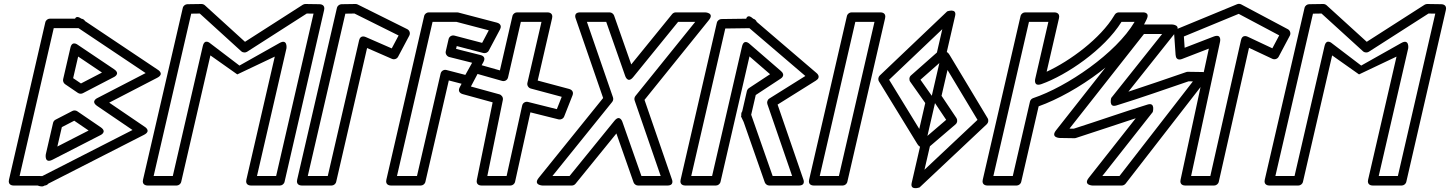

<svg xmlns="http://www.w3.org/2000/svg" viewBox="-20 -950 7619 1009"><path d="M178.3 25.1C188.1 29.1 202.2 31.4 208.7 28.1L214.7 25C220.9 24.8 228.7 22.1 234.3 14.9L736.7 -241.4C777.9 -262.5 739.4 -284.4 739.4 -284.4L553.9 -410.6L806 -541.1C847.1 -562.4 808.4 -584.1 808.4 -584.1L427 -839.2C423.5 -844.9 418.8 -850.1 407.2 -852L404.8 -853.6C379.9 -870.3 375 -852.2 374.7 -852H242.5C231.7 -852 220.8 -844.2 218.1 -832.6L27.2 -5.6C20.6 23 45.4 25 51.5 25ZM202.4 -24.9 83 -25 262.4 -802H389.5C390.6 -802 392.5 -802.2 392.5 -802.2L745.4 -566L493.6 -435.7C493.6 -435.7 453 -418.8 491.1 -392.8L676.4 -266.8L203.7 -25.5C202.8 -25.1 203.7 -25.6 202.4 -24.9ZM360.5 -366.9 271.8 -321C265.2 -317.6 260.4 -311.1 258.9 -304.4L220.6 -138.7C220.6 -138.7 212.1 -88.1 256.4 -110.8L505.9 -238.8C505.9 -238.8 546.7 -255.7 508.6 -281.7L386.1 -365.3C378.4 -370.6 367.8 -370.7 360.5 -366.9ZM370.2 -315.6 445.7 -264.1 281.4 -179.9 305 -281.9ZM578.8 -586.7 388.4 -714.7C388.4 -714.7 359.1 -738.4 350.1 -699.5L311.8 -533.8C309.5 -523.7 314.1 -513 322.2 -507.5L389.7 -461.6C397.5 -456.4 408 -456.3 415.3 -460.1L576.4 -543.8C576.4 -543.8 617.2 -560.9 578.8 -586.7ZM515.9 -568.7 405.5 -511.4 364.4 -539.3 390.7 -652.9Z M1227 -559 1424 -652.5 1274.7 -5.6C1268.1 23 1292.9 25 1299 25H1451C1461.8 25 1472.7 17.1 1475.4 5.6L1683.3 -897.3C1689.8 -925.2 1665.8 -927.8 1659.4 -927.9L1585.4 -929C1581.4 -929.1 1575.7 -927.7 1571.5 -925.1L1267.5 -730.3L1056.3 -922.5C1052.6 -925.9 1045.5 -929.1 1039 -929L964.5 -927.9C954.3 -927.7 943.2 -920.1 940.6 -908.5L731.6 -5.6C725 23 749.9 25 756 25H908C918.7 25 929.7 17.2 932.3 5.6L1085.7 -658.8ZM1238.4 -605.4 1085.2 -722C1085.2 -722 1055.4 -749.8 1045.7 -707.8L888.1 -25H787.4L984.9 -878.2L1029.9 -878.9L1248 -680.4C1256.8 -672.5 1270.3 -672.7 1278.3 -677.9L1592.1 -878.9L1627.7 -878.4L1431.1 -25H1330.5L1485.5 -696.5C1485.5 -696.5 1492 -748.2 1448.9 -723.9Z M1702.5 -25H1597.4L1794.9 -878.2L1842.9 -878.9L2074.7 -763.5L2038.7 -695.7L1901.5 -755.6C1895 -758.4 1873.3 -765 1867.2 -738.3ZM1722.4 25C1733.1 25 1744.1 17.2 1746.7 5.6L1909.1 -697.7L2039.9 -640.6C2051.7 -635.5 2066 -640.4 2072 -651.8L2130.9 -762.8C2137.9 -775.9 2131.9 -790.9 2120 -796.9L1859.7 -926.4C1856.3 -928.1 1852.1 -929.1 1848.2 -929L1774.5 -927.9C1764.3 -927.7 1753.3 -920.1 1750.6 -908.5L1541.6 -5.6C1535 23 1559.9 25 1566 25Z M2513.7 -724.7 2368.1 -762.9C2355.2 -766.3 2340.7 -758.9 2337.4 -744.3L2322.6 -680.3C2319.4 -666.3 2329.6 -653.3 2340.9 -650.4L2461.1 -620.2L2425.5 -556.4L2326.3 -582.1C2313.4 -585.5 2299 -578 2295.6 -563.6L2171.3 -25H2066.2L2253.2 -835H2379.1L2548.6 -790.6ZM2520.1 -671.4C2530.4 -668.7 2543 -673.4 2548.5 -683.8L2607.5 -795C2621.4 -821.2 2597.6 -829.4 2591.8 -830.9L2388.6 -884.2C2387 -884.6 2384.4 -885 2382.3 -885H2233.3C2222.6 -885 2211.6 -877.2 2209 -865.6L2010.4 -5.6C2003.8 23 2028.7 25 2034.8 25H2191.2C2201.9 25 2212.9 17.2 2215.5 5.6L2338.6 -527.3L2431.6 -503.1C2441.2 -500.7 2454 -504.8 2459.8 -515.2L2520.7 -624.4C2537 -653.6 2507.9 -660 2504.9 -660.8L2376.8 -693L2380.3 -708Z M2906.3 -376.4 2754.6 -414.3C2741.6 -417.5 2727.3 -410 2724.1 -395.4L2642.3 -25H2541L2622.6 -425.1C2625.3 -438.6 2615.7 -451.1 2604.7 -454.2L2454.7 -495.4L2489.6 -561.4L2618.7 -524.8C2631.3 -521.3 2646.3 -527.8 2649.9 -543.3L2717.2 -835H2825.6L2751.6 -514.4C2748.5 -501.2 2757.1 -488 2769.5 -484.7L2932 -441.2ZM2915.5 -322.6C2925.8 -320 2939.9 -325.3 2944.8 -337.6L2988.8 -449C2996.8 -469.1 2982 -479.6 2972 -482.3L2805.7 -526.7L2881.4 -854.4C2888 -883 2863.1 -885 2857 -885H2697.3C2686.6 -885 2675.6 -877.2 2673 -865.6L2607.1 -580.1L2483.8 -615C2472.9 -618.1 2460.4 -613.1 2454.9 -602.7L2395.9 -491.3C2382.3 -465.7 2405.3 -457.2 2411.3 -455.5L2568.9 -412.2L2485.9 -5C2480.2 22.7 2503.7 25 2510.4 25H2662.4C2673.4 25 2684.2 16.9 2686.8 5.4L2767.4 -359.6Z M3315.2 -421.8 3452.1 -25H3350.8L3251.6 -307.4C3251.6 -307.4 3238.8 -351.9 3208.6 -314.8L2973.1 -25H2883.1L3197.2 -414.3C3202.6 -421 3204.1 -430.3 3201.4 -438.2L3064.4 -835H3165.8L3264.9 -552.6C3264.9 -552.6 3277.7 -508.1 3307.9 -545.2L3543.5 -835H3633.5L3319.4 -445.7C3314 -439 3312.5 -429.7 3315.2 -421.8ZM3367 -425.1 3705.2 -844.3C3736.4 -882.9 3685.8 -885 3685.8 -885H3531.6C3524.3 -885 3516.9 -881.6 3512.2 -875.8L3297.3 -611.4L3207.1 -868.3C3204.1 -876.8 3194.6 -885 3183.5 -885H3029.3C2990.7 -885 3005.7 -851.8 3005.7 -851.8L3149.6 -434.9L2811.3 -15.7C2780.2 22.9 2830.8 25 2830.8 25H2985C2992.3 25 2999.6 21.6 3004.4 15.8L3219.3 -248.6L3309.5 8.3C3312.4 16.8 3322 25 3333 25H3487.2C3525.9 25 3510.8 -8.2 3510.8 -8.2Z M3874.3 -338 3888 -309.1 3999.1 8.3C4002.1 16.8 4011.6 25 4022.7 25H4177.9C4216.5 25 4201.5 -8.1 4201.5 -8.1L4066.4 -400.4L4267.7 -526.4C4297.7 -545.1 4272.2 -565.3 4270.7 -566.5L3956.8 -835.1C3954.9 -840.7 3948.1 -849.4 3938.3 -851.6L3936.7 -853C3907.6 -879.7 3901.5 -851.7 3901.5 -851.7L3771.2 -849.9C3760.9 -849.8 3749.9 -842.1 3747.2 -830.5L3556.8 -5.6C3550.2 23 3575 25 3581.1 25H3742.1C3752.9 25 3763.8 17.2 3766.5 5.6L3918.7 -653.6L4026.9 -560L3915.8 -486.9C3911.5 -484.1 3906.6 -478.1 3905.1 -471.7L3880.5 -364.8C3876.9 -360 3874.3 -352.3 3875.8 -344.6ZM4012.7 -403 4142.8 -25H4040.4L3928.5 -344.5C3927.9 -346.2 3927.6 -346.9 3927.6 -346.9L3951.6 -450.7L4082 -536.4C4084.3 -537.9 4110.4 -553.9 4084.6 -576.2L3920 -718.6C3920 -718.6 3889.6 -749.9 3879.3 -705.3L3722.2 -25H3612.6L3791.5 -800.2L3918.4 -801.9C4015.8 -718.6 4114.5 -634.3 4212.3 -550.7L4023.1 -432.3C4013 -426 4009.2 -413.1 4012.7 -403Z M4388.6 -25H4287.9L4474.9 -835H4575.6ZM4408.5 25C4419.3 25 4430.2 17.2 4432.9 5.6L4631.4 -854.4C4638 -883 4613.2 -885 4607 -885H4455C4444.3 -885 4433.3 -877.2 4430.7 -865.6L4232.1 -5.6C4225.5 23 4250.4 25 4256.5 25Z M4838.3 -58 4866.8 -181.2 5001.8 -296.7C5011.8 -305.3 5012.5 -320.4 5006.3 -329.7L4928 -446.5L4959.4 -582.3L5117 -320.1ZM4771.1 11.1C4761.3 53.4 4812.6 34.9 4812.6 34.9L5166 -297.5C5174.1 -305.2 5176.3 -318.5 5170.3 -328.6L4970.4 -661.1C4945.3 -702.7 4924.6 -653.8 4924.6 -653.8L4876.9 -447.2C4875.5 -441.3 4876.6 -433.5 4880.5 -427.7L4952.4 -320.3L4828 -213.8C4824.5 -210.8 4821.1 -205.7 4819.9 -200.4ZM4811 -272.4 4652.5 -530.9 4932 -796.7 4903.7 -674.1 4767.3 -553.6C4757.4 -544.9 4756.7 -529.8 4763.4 -520.4L4842.4 -408.6ZM4800.3 -194.2C4825.7 -152.8 4845.9 -201.7 4845.9 -201.7L4893.6 -408.3C4895.1 -414.6 4893.8 -422.5 4889.7 -428.3L4817.2 -531L4942.8 -641.9C4946.1 -644.9 4949.4 -650 4950.6 -655.1L4999.4 -866.6C5009.2 -908.8 4957.8 -890.3 4957.8 -890.3L4603.4 -553.2C4595.2 -545.4 4593.1 -532 4599.3 -522Z M5489.4 -835 5420.7 -537.4C5420.7 -537.4 5408.1 -492.1 5453.4 -508.2C5584.6 -554.7 5782.3 -688.5 5873.7 -835H5942.5C5846 -670.5 5587.1 -493.7 5409.1 -434.2C5400.9 -431.4 5394.6 -424.4 5392.7 -416.1L5302.4 -25H5200.4L5387.4 -835ZM5545.2 -854.4C5551.8 -883 5527 -885 5520.9 -885H5367.5C5356.8 -885 5345.8 -877.2 5343.2 -865.6L5144.6 -5.6C5138 23 5162.9 25 5169 25H5322.3C5333.1 25 5344 17.2 5346.7 5.6L5438.3 -391.3C5635.8 -461.9 5912.3 -653.3 6001.7 -840L6006.2 -849.3C6024.9 -888.8 5983.6 -885 5983.6 -885H5859.5C5852.3 -885 5842.8 -880.7 5838.1 -872.8L5835.1 -867.8C5763.8 -748.2 5602.8 -629.2 5480.3 -573.1Z M5600.3 -274.1 5991.9 -771.4H6087.3L5819.7 -435.2C5819.7 -435.2 5804.9 -382.9 5846.6 -395.7C5976.3 -435.7 6102.1 -480.3 6226.2 -522.6L6249 -522.3L5863.1 -25H5772.9L6038 -361.3C6038 -361.3 6052.8 -413.5 6011.1 -400.7C5880.8 -360.6 5756.4 -316.3 5622.8 -273.7ZM5529.8 -265.3C5499.3 -226.5 5549 -224.9 5549 -224.9L5626.2 -223.7C5628.7 -223.6 5632.1 -224.1 5634.8 -225.1C5635.8 -225.4 5635 -225.1 5636 -225.5C5744.1 -259.9 5846.1 -295.4 5948.5 -328.5L5701.7 -15.5C5671.1 23.4 5721.4 25 5721.4 25H5875.4C5881.6 25 5890.2 21.6 5895.1 15.3L6319.2 -531.2C6349.4 -570.1 6299.8 -571.5 6299.8 -571.5L6222.6 -572.7C6220.2 -572.7 6216.8 -572.3 6214 -571.3L6212.6 -570.8C6111.4 -536.4 6013.1 -501.7 5909.9 -468.2L6158.7 -780.8C6189.6 -819.6 6139.2 -821.4 6139.2 -821.4H5979.7C5973.6 -821.4 5965 -818.1 5960.1 -811.8Z M6501.9 -740 6340.5 -25H6239.5L6391.3 -729.2C6391.3 -729.2 6402.9 -775.2 6357.8 -757.8L6205.6 -699L6201.5 -758.3L6489.6 -877.2L6702.5 -764.1L6666.5 -696.2L6536.9 -757.1C6531.2 -759.8 6508.3 -768.2 6501.9 -740ZM6543.8 -698.6 6666.8 -640.8C6677.8 -635.6 6693.1 -639.7 6699.5 -651.7L6758.4 -762.7C6764.3 -773.7 6760.6 -789.8 6748 -796.5L6502.7 -926.9C6496.4 -930.2 6488.3 -930.8 6481.4 -927.9L6165.7 -797.6C6157 -794 6149.6 -783.9 6150.3 -772.8L6158 -661.7C6160.4 -626.6 6190 -639.4 6191.9 -640.1L6332.7 -694.5L6184.1 -5.3C6178 22.8 6202.1 25 6208.5 25H6360.5C6371.4 25 6382.3 17 6384.9 5.5Z M7122 -559 7319 -652.5 7169.7 -5.6C7163.1 23 7187.9 25 7194 25H7346C7356.8 25 7367.7 17.1 7370.4 5.6L7578.3 -897.3C7584.8 -925.2 7560.8 -927.8 7554.4 -927.9L7480.4 -929C7476.4 -929.1 7470.7 -927.7 7466.5 -925.1L7162.5 -730.3L6951.3 -922.5C6947.6 -925.9 6940.5 -929.1 6934 -929L6859.5 -927.9C6849.3 -927.7 6838.2 -920.1 6835.6 -908.5L6626.6 -5.6C6620 23 6644.9 25 6651 25H6803C6813.7 25 6824.7 17.2 6827.3 5.6L6980.7 -658.8ZM7133.4 -605.4 6980.2 -722C6980.2 -722 6950.4 -749.8 6940.7 -707.8L6783.1 -25H6682.4L6879.9 -878.2L6924.9 -878.9L7143 -680.4C7151.8 -672.5 7165.3 -672.7 7173.3 -677.9L7487.1 -878.9L7522.7 -878.4L7326.1 -25H7225.5L7380.5 -696.5C7380.5 -696.5 7387 -748.2 7343.9 -723.9Z"/></svg>

Font: Stormning Aesir
Style: Bold
Weight: 400
Designer: Robert Jablonski, Mew Too
Foundry: Cannot Into Space Fonts
Version: Version 0.90